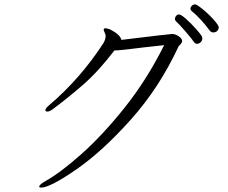

<svg xmlns="http://www.w3.org/2000/svg" viewBox="-20 -831 1040 876"><path d="M953 -683Q944 -683 938 -690Q896 -747 854 -781Q849 -785 849 -791Q849 -799 855.5 -805Q862 -811 870 -811Q878 -811 905.5 -788.5Q933 -766 955.5 -740.5Q978 -715 978 -707Q978 -698 971.5 -690.5Q965 -683 953 -683ZM186 -4Q256 -43 352.5 -129Q449 -215 549.5 -341Q650 -467 729 -625Q626 -614 580 -608L525 -602Q520 -601 510 -601H502Q429 -505 357.5 -443Q286 -381 217 -330Q205 -322 196 -322Q191 -322 189 -324Q187 -326 187 -329Q187 -336 203 -350Q347 -472 453 -636Q461 -651 462 -665V-666Q462 -673 457.5 -682.5Q453 -692 453 -695Q453 -699 456 -701Q457 -702 461 -702Q466 -702 473 -699.5Q480 -697 482 -697Q507 -684 519 -672.5Q531 -661 534 -649Q755 -676 766 -676Q779 -676 795 -665.5Q811 -655 811 -644Q811 -637 804 -629.5Q797 -622 795 -620Q708 -432 577.5 -286Q447 -140 327.5 -57.5Q208 25 167 25Q161 25 159 21Q159 21 159 20Q159 12 186 -4ZM797 -765Q806 -765 828.5 -745Q851 -725 873.5 -700Q896 -675 902 -663Q903 -661 903 -657Q903 -645 896 -639Q888 -631 879 -631Q872 -631 866 -638Q852 -658 825 -689Q798 -720 782 -735Q778 -739 778 -745Q778 -752 783.5 -758.5Q789 -765 797 -765Z"/></svg>

Font: JyunsaiKaai Light
Style: Regular
Weight: 300
Designer: Fontworks Inc.
Version: Version 0.030;April 7, 2024;FontCreator 14.0.0.2901 64-bit